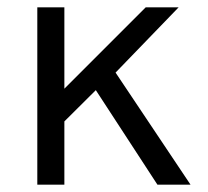

<svg xmlns="http://www.w3.org/2000/svg" viewBox="-20 -505 568 525"><path d="M82 0V-485H156V-262.5L378.5 -485H468.5L296 -306.5L501 0H410.5L242 -258.5L156 -173V0Z"/></svg>

Font: Geologica Roman ExtraLight
Style: Regular
Weight: 250
Designer: Sindre Bremnes, Frode Helland
Foundry: Monokrom Skriftforlag AS
Version: Version 1.010;gftools[0.9.28]